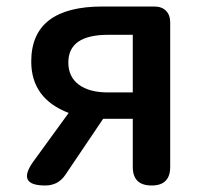

<svg xmlns="http://www.w3.org/2000/svg" viewBox="-20 -570 629 590"><path d="M119 0Q30 0 82 -73L191 -223Q76 -267 76 -381Q76 -550 295 -550H399H454Q477 -550 490 -537Q503 -524 503 -501V-57Q503 0 446 0Q388 0 388 -57V-205H299H297L181 -33Q159 0 119 0ZM312 -286H388V-374V-463H312Q190 -463 190 -378Q190 -334 222 -310Q254 -286 312 -286Z"/></svg>

Font: GenSenRounded TW M
Style: Regular
Weight: 500
Version: Version 1.501;PS 1;hotconv 16.6.51;makeotf.lib2.5.65220